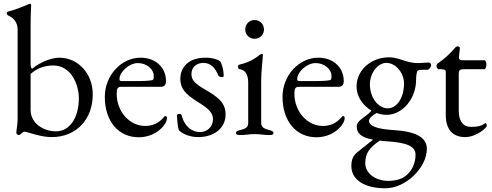

<svg xmlns="http://www.w3.org/2000/svg" viewBox="-20 -725 2652 1035"><path d="M259 14C390 14 480 -80 480 -217C480 -328 401 -414 300 -414C256 -414 195 -389 154 -355C147 -356 145 -362 145 -388V-593C145 -649 148 -693 148 -698C148 -702 145 -705 142 -705C140 -705 137 -704 133 -702C120 -696 54 -669 28 -664C23 -663 16 -661 16 -654C16 -646 23 -642 29 -639C56 -627 75 -601 75 -566V-81C75 -56 68 -21 68 -9C68 -2 76 3 82 3C85 3 88 1 91 -2C97 -8 105 -15 113 -15C120 -15 144 -7 173 1C199 8 230 14 259 14ZM282 -17C212 -17 145 -62 145 -132V-326C174 -353 214 -372 267 -372C362 -372 405 -272 405 -195C405 -94 358 -17 282 -17Z M728 15C781 15 832 -8 862 -47C874 -62 880 -76 880 -89C880 -95 877 -99 872 -99C868 -99 866 -98 861 -91C836 -62 803 -46 763 -46C678 -46 609 -124 609 -220C609 -249 615 -257 634 -257H845C866 -257 875 -267 875 -288C875 -362 818 -414 738 -414C633 -414 545 -318 545 -203C545 -72 618 15 728 15ZM636 -288C628 -288 624 -291 624 -298C624 -338 677 -385 723 -385C770 -385 809 -353 809 -315C809 -301 807 -294 801 -293C779 -289 759 -288 727 -288Z M1049 14C1136 14 1196 -36 1196 -108C1196 -170 1158 -201 1081 -245C1027 -276 1012 -296 1012 -327C1012 -365 1043 -386 1076 -386C1114 -386 1139 -362 1157 -318C1159 -313 1168 -309 1176 -309C1181 -309 1186 -311 1186 -316C1186 -344 1177 -380 1167 -395C1154 -404 1127 -414 1087 -414C997 -414 952 -363 952 -299C952 -249 979 -217 1047 -175C1107 -138 1128 -117 1128 -81C1128 -42 1097 -13 1058 -13C1019 -13 976 -38 959 -104C958 -109 952 -111 947 -111C940 -111 934 -108 934 -102C935 -79 938 -36 945 -22C970 1 1008 14 1049 14Z M1352 -516C1381 -516 1403 -538 1403 -566C1403 -595 1381 -617 1352 -617C1324 -617 1302 -595 1302 -566C1302 -538 1324 -516 1352 -516ZM1272 3C1311 3 1318 -2 1353 -2C1388 -2 1396 3 1434 3C1447 3 1454 0 1454 -8C1454 -18 1442 -21 1431 -24C1404 -31 1388 -39 1388 -62V-294C1388 -339 1397 -413 1397 -429C1397 -432 1395 -434 1391 -434C1387 -434 1382 -431 1377 -427C1360 -413 1325 -389 1272 -377C1266 -376 1263 -372 1263 -365C1263 -357 1266 -353 1273 -352C1307 -347 1318 -315 1318 -279V-62C1318 -38 1303 -31 1275 -24C1264 -21 1252 -18 1252 -8C1252 0 1260 3 1272 3Z M1686 15C1739 15 1790 -8 1820 -47C1832 -62 1838 -76 1838 -89C1838 -95 1835 -99 1830 -99C1826 -99 1824 -98 1819 -91C1794 -62 1761 -46 1721 -46C1636 -46 1567 -124 1567 -220C1567 -249 1573 -257 1592 -257H1803C1824 -257 1833 -267 1833 -288C1833 -362 1776 -414 1696 -414C1591 -414 1503 -318 1503 -203C1503 -72 1576 15 1686 15ZM1594 -288C1586 -288 1582 -291 1582 -298C1582 -338 1635 -385 1681 -385C1728 -385 1767 -353 1767 -315C1767 -301 1765 -294 1759 -293C1737 -289 1717 -288 1685 -288Z M2291 -388C2281 -388 2252 -385 2236 -385C2216 -385 2201 -386 2169 -395C2141 -403 2115 -416 2076 -416C1985 -416 1902 -351 1902 -258C1902 -205 1936 -156 1982 -129C1974 -117 1965 -110 1926 -81C1910 -68 1903 -57 1903 -44C1903 -6 1927 16 1991 28C1959 54 1926 79 1907 95C1884 113 1874 135 1874 170C1874 244 1944 290 2058 290C2166 290 2281 180 2281 77C2281 16 2222 -17 2099 -24C2014 -29 1969 -46 1969 -74C1969 -86 1987 -104 2011 -116C2028 -109 2046 -106 2064 -106C2150 -106 2223 -193 2223 -295C2223 -313 2226 -332 2229 -341C2231 -346 2241 -349 2259 -349H2286C2288 -349 2291 -351 2294 -354C2300 -360 2304 -368 2304 -373C2304 -382 2298 -388 2291 -388ZM2070 -141C2018 -141 1974 -200 1974 -270C1974 -331 2016 -386 2063 -386C2112 -386 2158 -333 2158 -275C2158 -199 2120 -141 2070 -141ZM2220 109C2220 155 2200 198 2167 223C2143 241 2112 250 2072 250C2003 250 1949 208 1949 155C1949 104 1969 72 2027 33C2040 35 2054 36 2070 37C2176 44 2220 65 2220 109Z M2487 14C2548 14 2604 -36 2604 -47C2604 -54 2602 -61 2597 -61C2596 -61 2594 -60 2593 -59C2576 -47 2558 -41 2519 -41C2476 -41 2453 -73 2453 -127V-324C2453 -351 2459 -352 2493 -352H2592C2597 -352 2602 -366 2602 -378C2602 -390 2597 -400 2592 -400H2478C2461 -400 2452 -404 2454 -419L2459 -464C2460 -473 2452 -475 2446 -475C2439 -475 2435 -470 2429 -463C2411 -441 2379 -410 2340 -383C2338 -382 2333 -375 2333 -372C2333 -362 2338 -352 2345 -352H2351C2377 -352 2383 -348 2383 -337V-105C2383 -26 2422 14 2487 14Z"/></svg>

Font: Garamond-Math
Style: Regular
Weight: 400
Version: Version 2019-08-16